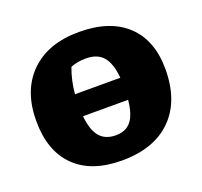

<svg xmlns="http://www.w3.org/2000/svg" viewBox="-103 -667 838 796"><g transform="rotate(-20 316.5 -269.0)"><path d="M307 12Q173 12 100.5 -59.5Q28 -131 28 -263Q28 -397 105.5 -473.5Q183 -550 320 -550Q457 -550 531 -480Q605 -410 605 -283Q605 -143 527 -65.5Q449 12 307 12ZM242 -425Q222 -372 217 -313H417Q411 -378 385.5 -407.5Q360 -437 310 -437Q289 -437 273 -434Q257 -431 242 -425ZM319 -95Q363 -95 386.5 -124Q410 -153 416 -216H217Q223 -154 247.5 -124.5Q272 -95 319 -95Z"/></g></svg>

Font: Piazzolla SC ExtraBold
Style: Regular
Weight: 800
Designer: Juan Pablo del Peral
Foundry: Huerta Tipografica
Version: Version 1.330